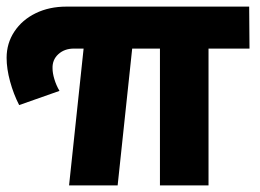

<svg xmlns="http://www.w3.org/2000/svg" viewBox="-37 -561 787 581"><path d="M594 -414V0H447V-414H363L319 0H172L216 -414H187Q158 -414 139.5 -397Q121 -380 122 -354Q122 -340 127.5 -321.5Q133 -303 143 -286L21 -243Q4 -276 -6.5 -314.5Q-17 -353 -17 -386Q-17 -430 6.5 -465.5Q30 -501 71 -521Q112 -541 164 -541H717L718 -414Z"/></svg>

Font: Gontserrat
Style: Bold
Weight: 700
Designer: Julieta Ulanovsky
Foundry: Julieta Ulanovsky
Version: Version 6.001